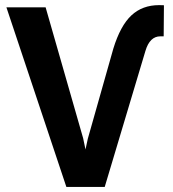

<svg xmlns="http://www.w3.org/2000/svg" viewBox="-20 -740 683 760"><path d="M309.1 -192.9 318.4 -148.4 327.6 -190.9 428.7 -547.9Q456.5 -638.2 500 -679Q543.5 -719.7 609.9 -719.7L628.9 -719.2L627.9 -596.2H614.7Q572.8 -596.2 555.7 -538.6L394.5 0H242.7L5.4 -710.9H160.6Z"/></svg>

Font: SteelSelectRoboto
Style: Roboto-Bold
Weight: 700
Designer: Google
Version: Version 2.137; 2017